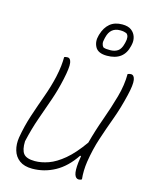

<svg xmlns="http://www.w3.org/2000/svg" viewBox="-145 -1088 943 1199"><g transform="rotate(15 326.5 -488.0)"><path d="M182 20Q130 20 99 -3Q68 -26 57 -64.5Q46 -103 53 -147Q66 -224 90 -296.5Q114 -369 139 -438Q164 -507 179 -573Q188 -614 191.5 -646Q195 -678 195 -705Q204 -709 216 -709Q236 -709 240.5 -679.5Q245 -650 228 -572Q212 -497 188 -428.5Q164 -360 139 -289Q114 -218 95 -134Q93 -78 112.5 -54Q132 -30 186 -30Q227 -30 273.5 -46.5Q320 -63 371.5 -106Q423 -149 479 -228Q501 -311 531 -394Q561 -477 583 -555.5Q605 -634 605 -705Q615 -710 626 -710Q647 -710 652 -679.5Q657 -649 640 -578Q619 -489 591.5 -414.5Q564 -340 540 -267Q516 -194 503 -111Q494 -51 500 4Q491 10 480 10Q461 10 453 -14Q445 -38 451 -93Q453 -113 457 -134L451 -136Q397 -55 328 -17.5Q259 20 182 20ZM494 -996Q532 -996 553 -980Q574 -964 581.5 -939.5Q589 -915 583 -889L581 -880Q559 -782 450 -782Q393 -782 374.5 -815.5Q356 -849 368 -891L370 -898Q384 -945 414.5 -970.5Q445 -996 494 -996ZM490 -957Q427 -957 411 -891L409 -883Q403 -861 406 -847.5Q409 -834 416 -827Q425 -823 435.5 -822Q446 -821 461 -821Q490 -821 510 -834.5Q530 -848 539 -885L541 -893Q546 -912 544 -927Q542 -942 531 -950Q524 -953 514 -955Q504 -957 490 -957Z"/></g></svg>

Font: Recursive Sn Csl St Lt
Style: Italic
Weight: 300
Italic angle: -15°
Version: Version 1.079;hotconv 1.0.112;makeotfexe 2.5.65598; ttfautoh